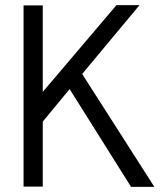

<svg xmlns="http://www.w3.org/2000/svg" viewBox="-20 -730 640 750"><path d="M147 -1H72V-709H147V-371L435 -710H525L301 -441L583 0H492L252 -382L147 -255Z"/></svg>

Font: Orbit
Style: Regular
Weight: 400
Designer: Sooun Cho
Foundry: JAMO
Version: Version 1.000; ttfautohint (v1.8.4.7-5d5b);gftools[0.9.29]